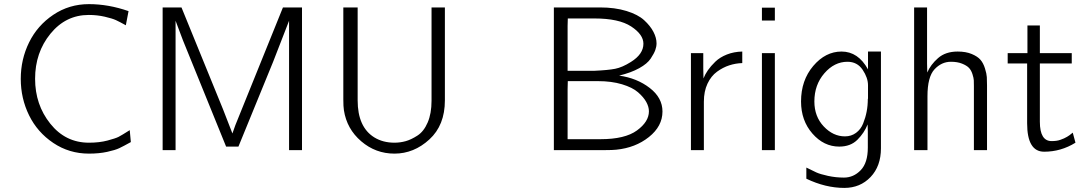

<svg xmlns="http://www.w3.org/2000/svg" viewBox="-20 -731 5287 935"><path d="M413.1 -710.9Q508.3 -710.9 606 -676.8L592.8 -607.9Q562 -625 544.4 -633.1Q526.9 -641.1 490 -649.7Q453.1 -658.2 412.1 -658.2Q300.3 -658.2 225.6 -566.7Q150.9 -475.1 150.9 -347.2Q150.9 -221.2 224.9 -128.7Q298.8 -36.1 413.1 -36.1Q463.9 -36.1 503.4 -46.6Q543 -57.1 557.4 -64.5Q571.8 -71.8 611.8 -97.2L617.2 -39.1Q581.1 -19 561 -9.5Q541 0 502 8.5Q462.9 17.1 413.1 17.1Q316.9 17.1 239.5 -34.9Q162.1 -86.9 121.6 -169.4Q81.1 -252 81.1 -346.9Q81.1 -441.9 121.6 -524.4Q162.1 -606.9 239.5 -658.9Q316.9 -710.9 413.1 -710.9Z M772 0V-694.8H863.8L1065.9 -199.2L1111.8 -81.1L1126 -121.1L1357.9 -694.8H1450.7V0H1387.7V-629.9L1310.1 -430.2L1141.1 -17.1H1081.1L871.1 -534.2L835 -629.9V0Z M1651.9 -247.1V-694.8H1721.7V-242.2Q1721.7 -112.3 1802.7 -62Q1844.7 -36.1 1900.9 -36.1Q1928.7 -36.1 1955.3 -43.5Q1981.9 -50.8 2012.9 -70.8Q2043.9 -90.8 2062.7 -134.5Q2081.5 -178.2 2081.5 -240.2V-694.8H2146.5V-242.2Q2146.5 -121.1 2071 -52Q1995.6 17.1 1900.9 17.1Q1809.1 17.1 1739 -43Q1668.9 -103 1654.8 -193.8Q1651.9 -211.9 1651.9 -247.1Z M2677.2 0V-694.8H2901.4Q2974.6 -694.8 3030.8 -677.5Q3086.9 -660.2 3116.9 -632.6Q3147 -605 3162.1 -575.9Q3177.2 -546.9 3177.2 -520Q3177.2 -503.9 3171.1 -487.1Q3165 -470.2 3148.7 -445.6Q3132.3 -420.9 3092.8 -398.9Q3053.2 -377 2995.1 -362.8Q3082 -350.6 3144 -302.7Q3206.1 -254.9 3206.1 -188Q3206.1 -116.2 3140.1 -63.7Q3074.2 -11.2 2981 -2Q2962.9 0 2928.2 0ZM2744.1 -53.2H2904.3Q3023.4 -53.2 3081.8 -95.7Q3140.1 -138.2 3140.1 -189Q3140.1 -210.9 3127.2 -234.4Q3114.3 -257.8 3087.2 -281.5Q3060.1 -305.2 3009 -320.6Q2958 -335.9 2892.1 -335.9H2745.1L2744.1 -296.9ZM2744.1 -386.2H2873Q2940.9 -389.2 2975.6 -396Q3010.3 -402.8 3052.2 -429.2Q3113.3 -467.3 3113.3 -518.1Q3113.3 -563 3053.7 -602.1Q2994.1 -641.1 2875 -641.1H2745.1L2744.1 -605Z M3344.7 0V-472.2H3404.8V-396L3405.8 -349.1Q3413.6 -369.1 3427.5 -389.2Q3441.4 -409.2 3463.6 -430.7Q3485.8 -452.1 3519.8 -465.6Q3553.7 -479 3594.7 -480V-423.8Q3562.5 -422.9 3531.5 -412.8Q3500.5 -402.8 3471.7 -381.8Q3442.9 -360.8 3425.3 -323.5Q3407.7 -286.1 3407.7 -235.8V0Z M3690.4 0V-472.2H3753.4V0ZM3690.4 -630.9V-693.8H3753.4V-630.9Z M3880.9 -236.8Q3880.9 -339.8 3940.4 -409.9Q4000 -480 4078.1 -480Q4159.2 -480 4207 -393.1V-480H4270V-8.8Q4270 78.1 4219.5 131.1Q4168.9 184.1 4091.8 184.1Q4000 184.1 3906.7 139.2V85Q3936.5 100.1 3955.3 108.6Q3974.1 117.2 4012 125.5Q4049.8 133.8 4089.8 133.8Q4136.7 133.8 4171.4 97.9Q4206.1 62 4206.1 -12.2V-89.8L4205.1 -125Q4189 -84 4155.5 -50.5Q4122.1 -17.1 4066.9 -17.1Q3991.7 -17.1 3936.3 -80.6Q3880.9 -144 3880.9 -236.8ZM3945.8 -236.8Q3945.8 -163.6 3991.5 -115.2Q4037.1 -66.9 4094.7 -66.9Q4125.5 -66.9 4148.7 -84Q4171.9 -101.1 4183.3 -129.6Q4194.8 -158.2 4200.4 -187.5Q4206.1 -216.8 4206.1 -250H4207V-315.9Q4207 -352.1 4180.9 -391.1Q4154.8 -430.2 4106.9 -430.2Q4043 -430.2 3994.4 -374Q3945.8 -317.9 3945.8 -236.8Z M4431.6 0V-694.8H4494.6V-420.9L4495.6 -377.9Q4511.7 -416 4548.1 -448Q4584.5 -480 4643.6 -480Q4683.6 -480 4712.2 -468Q4740.7 -456.1 4754.6 -439.9Q4768.6 -423.8 4776.6 -397.9Q4784.7 -372.1 4785.6 -355.5Q4786.6 -338.9 4786.6 -314.9V0H4722.7V-311Q4722.7 -329.1 4722.2 -340.1Q4721.7 -351.1 4715.6 -370.1Q4709.5 -389.2 4698.5 -400.6Q4687.5 -412.1 4665 -421.1Q4642.6 -430.2 4610.4 -430.2Q4565.4 -430.2 4531 -393.6Q4496.6 -356.9 4496.6 -262.2V0Z M4887.2 -421.9V-472.2H4983.4V-606.9H5043.9V-472.2H5199.2V-421.9H5043.9V-138.2Q5043.9 -43.9 5101.1 -43.9Q5113.3 -43.9 5124.3 -45.4Q5135.3 -46.9 5144.8 -50.5Q5154.3 -54.2 5161.6 -57.1Q5168.9 -60.1 5176.5 -64.9Q5184.1 -69.8 5188.2 -72.5Q5192.4 -75.2 5197.8 -80.1Q5203.1 -85 5204.1 -85L5217.3 -36.1Q5146.5 7.8 5064.9 7.8Q4981.9 7.8 4981.9 -130.9V-421.9Z"/></svg>

Font: CMU Bright
Style: Roman
Weight: 500
Version: Version 0.7.0